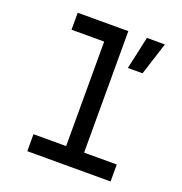

<svg xmlns="http://www.w3.org/2000/svg" viewBox="-148 -976 1046 1105"><g transform="rotate(20 375.0 -424.0)"><path d="M450 -848V-104H650V0H140V-104H340V-744H140V-848ZM564 -848H674L610 -648H520Z"/></g></svg>

Font: Martian Mono Custom sWd Rg
Style: Regular
Weight: 400
Width: 6
Monospace: yes
Designer: Alex Havermale
Foundry: Evil Martians
Version: Version 1.000